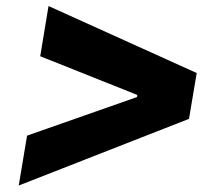

<svg xmlns="http://www.w3.org/2000/svg" viewBox="-20 -603 708 620"><path d="M590.3 -219.2 40.5 -3.9 67.4 -165 422.4 -289.6 423.3 -296.4 109.9 -421.4 136.7 -583.5 615.2 -367.2Z"/></svg>

Font: Inter Display Extra Bold
Style: Italic
Weight: 800
Italic angle: -9.39999°
Designer: Rasmus Andersson
Foundry: rsms
Version: Version 4.000;git-4fc901f